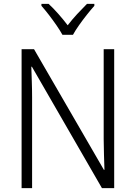

<svg xmlns="http://www.w3.org/2000/svg" viewBox="-20 -967 698 987"><path d="M567 0H504L144 -624H141Q142 -587 143.5 -548Q145 -509 145 -466V0H91V-714H155L514 -94H517Q516 -128 514.5 -171.5Q513 -215 513 -251V-714H567ZM301 -788Q289 -810 270 -837.5Q251 -865 230.5 -891.5Q210 -918 193 -937V-947H230Q254 -925 280 -895.5Q306 -866 328 -837Q351 -867 376 -894Q401 -921 427 -947H465V-937Q447 -917 426 -890.5Q405 -864 386 -837Q367 -810 355 -788Z"/></svg>

Font: Noto Sans Myanmar UI SemiCondensed Light
Style: Regular
Weight: 300
Width: 4
Designer: Monotype Design Team
Foundry: Monotype Imaging Inc.
Version: Version 2.103; ttfautohint (v1.8.4.7-5d5b)